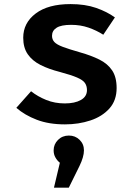

<svg xmlns="http://www.w3.org/2000/svg" viewBox="-20 -578 655 916"><path d="M289.2 -84.6Q336.9 -84.6 365.9 -101Q394.9 -117.4 394.9 -148.2Q394.9 -167.7 385.4 -181.8Q375.9 -195.9 348.2 -207.9Q320.5 -220 265.1 -234.9Q212.8 -248.2 173.6 -267.9Q134.4 -287.7 112.6 -319Q90.8 -350.3 90.8 -397.9Q90.8 -468.7 150.3 -513.6Q209.7 -558.5 316.4 -558.5Q386.2 -558.5 438.5 -540.3Q490.8 -522.1 528.2 -494.9L472.8 -412.3Q440 -433.3 401.8 -446.4Q363.6 -459.5 319.5 -459.5Q271.8 -459.5 250 -445.6Q228.2 -431.8 228.2 -407.2Q228.2 -389.7 239.2 -377.7Q250.3 -365.6 279.2 -354.6Q308.2 -343.6 362.1 -328.2Q414.9 -313.3 454.1 -293.8Q493.3 -274.4 514.9 -242.3Q536.4 -210.3 536.4 -157.9Q536.4 -99 502.1 -60.5Q467.7 -22.1 411.3 -3.3Q354.9 15.4 289.7 15.4Q212.8 15.4 155.4 -6.7Q97.9 -28.7 57.9 -63.6L128.2 -142.6Q160 -117.4 200.8 -101Q241.5 -84.6 289.2 -84.6ZM308.7 68.7Q339 68.7 359.7 89Q380.5 109.2 380.5 139.5Q380.5 170.3 359 214.4L308.2 317.4H237.4L265.6 198.5Q252.8 188.2 244.4 173.3Q235.9 158.5 235.9 139.5Q235.9 110.3 256.7 89.5Q277.4 68.7 308.7 68.7Z"/></svg>

Font: Fira Code SemiBold
Style: Regular
Weight: 600
Designer: Carrois Corporate, Edenspiekermann AG, Nikita Prokopov
Foundry: Carrois Corporate, Edenspiekermann AG, Nikita Prokopov
Version: Version 6.002